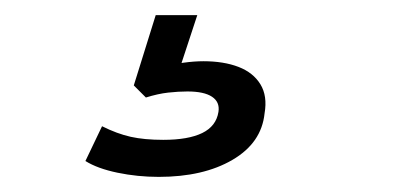

<svg xmlns="http://www.w3.org/2000/svg" viewBox="-20 -40 540 254"><path d="M190 194Q162 194 135.5 188.5Q109 183 93 173L115 127Q135 137 153 141Q171 145 196 145Q229 145 247.5 136Q266 127 269 108Q271 95 260.5 88Q250 81 228 81Q216 81 202.5 82.5Q189 84 173 89L157 73L186 -20H241L216 56L192 49Q208 45 222.5 43Q237 41 249 41Q276 41 295.5 48.5Q315 56 324.5 71.5Q334 87 330 110Q326 149 287.5 171.5Q249 194 190 194Z"/></svg>

Font: Nunito Sans 10pt SemiExpanded
Style: Italic
Weight: 400
Width: 6
Italic angle: -9°
Designer: Vernon Adams
Foundry: Vernon Adams
Version: Version 3.101;gftools[0.9.27]